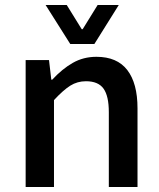

<svg xmlns="http://www.w3.org/2000/svg" viewBox="-20 -751 640 771"><path d="M262.2 -574.2 163.1 -731H248L308.1 -633.8H312L372.1 -731H457L358.9 -574.2ZM83 0V-509.8H176.8L186 -431.2H189.9Q229.5 -474.1 272.2 -498.5Q314.9 -522.9 367.2 -522.9Q450.2 -522.9 491.2 -469.7Q532.2 -416.5 532.2 -315.9V0H417V-300.8Q417 -365.2 395.8 -395Q374.5 -424.8 325.2 -424.8Q290.5 -424.8 262.2 -407Q233.9 -389.2 196.8 -349.1V0Z"/></svg>

Font: Office Code Pro Medium
Style: Regular
Weight: 500
Designer: Nathan Rutzky & Paul D. Hunt
Foundry: Adobe Systems Incorporated
Version: Version 1.004;PS 001.004;hotconv 1.0.70;makeotf.lib2.5.58329